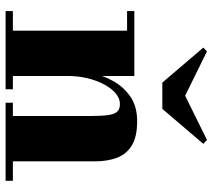

<svg xmlns="http://www.w3.org/2000/svg" viewBox="-57 -703 760 686"><g transform="rotate(90 323.0 -360.0)"><path d="M251.5 -460V-26H299V0H19.5V-26H89.5V-434H19.5V-460ZM556.5 -319.5V-26H626V0H347V-26H394.5V-302.5Q394.5 -344.5 391 -367.5Q387.5 -390.5 378.2 -399.5Q369 -408.5 351.5 -408.5Q331.5 -408.5 313.5 -393.2Q295.5 -378 281.5 -351.8Q267.5 -325.5 259.5 -292.2Q251.5 -259 251.5 -223L230.5 -222.5Q230.5 -259.5 239.2 -302.2Q248 -345 268.8 -383Q289.5 -421 324.8 -445.5Q360 -470 413 -470Q469.5 -470 500.5 -450.5Q531.5 -431 544 -397Q556.5 -363 556.5 -319.5ZM275 -560 150 -706.5 163.5 -719.5 322 -641.5 480 -719.5 494 -706.5 369 -560Z"/></g></svg>

Font: Bodoni Moda 9pt ExtraBold
Style: Regular
Weight: 800
Designer: Owen Earl
Foundry: indestructible type
Version: Version 2.005